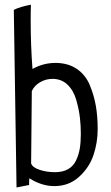

<svg xmlns="http://www.w3.org/2000/svg" viewBox="-20 -785 483 834"><path d="M106.4 18.6 51.8 29.3 40 -742.2Q67.4 -755.9 114.3 -764.6Q113.3 -742.2 113.3 -694.3Q113.3 -588.9 121.1 -485.4Q168 -511.7 220.7 -511.7Q275.4 -511.7 313.5 -485.8Q351.6 -460 370.1 -415Q388.7 -370.1 396.5 -324.2Q404.3 -278.3 404.3 -224.6Q404.3 -166 386.2 -111.8Q368.2 -57.6 323.7 -17.1Q279.3 23.4 215.8 23.4Q161.1 23.4 107.4 -10.7Q106.4 -1 106.4 18.6ZM118.2 -389.6 115.2 -75.2Q121.1 -57.6 151.9 -47.4Q182.6 -37.1 218.8 -37.1Q252.9 -37.1 275.9 -50.3Q298.8 -63.5 310.5 -88.4Q322.3 -113.3 326.7 -140.6Q331.1 -168 331.1 -203.1Q331.1 -239.3 327.1 -273.9Q323.2 -308.6 311.5 -350.1Q299.8 -391.6 273.4 -417Q247.1 -442.4 208 -442.4Q179.7 -442.4 154.8 -428.2Q129.9 -414.1 118.2 -389.6Z"/></svg>

Font: Neucha
Style: Regular
Weight: 400
Designer: Jovanny Lemonad
Foundry: Jovanny Lemonad
Version: Version 001.001